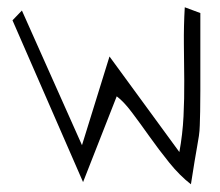

<svg xmlns="http://www.w3.org/2000/svg" viewBox="-20 -504 594 518"><path d="M204.1 -12.7 13.7 -449.2 39.1 -475.6 201.2 -112.3 275.4 -351.6 463.9 -93.8Q472.7 -141.6 475.1 -189.9Q477.5 -238.3 477.1 -286.6Q476.6 -335 476.1 -384.8Q475.6 -434.6 478.5 -484.4L520.5 -468.8Q520.5 -395.5 520.5 -344.7Q520.5 -293.9 520.5 -259.3Q520.5 -224.6 520 -203.1Q519.5 -181.6 519 -166Q518.6 -150.4 516.6 -137.2Q514.6 -124 511.7 -107.9Q508.8 -91.8 504.9 -68.4Q501 -44.9 495.1 -6.8Q464.8 -30.3 436.5 -65.4Q408.2 -100.6 383.3 -135.7Q358.4 -170.9 335.9 -200.7Q313.5 -230.5 294.9 -244.1Z"/></svg>

Font: Annie Use Your Telescope
Style: Regular
Weight: 400
Version: Version 1.003 2001